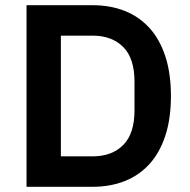

<svg xmlns="http://www.w3.org/2000/svg" viewBox="-20 -718 729 738"><path d="M82 -698H336Q404 -698 459.5 -676Q515 -654 554.5 -610.5Q594 -567 615.5 -501.5Q637 -436 637 -349Q637 -262 615.5 -196.5Q594 -131 554.5 -87.5Q515 -44 459.5 -22Q404 0 336 0H82ZM336 -117Q410 -117 453.5 -160.5Q497 -204 497 -294V-404Q497 -494 453.5 -537.5Q410 -581 336 -581H214V-117Z"/></svg>

Font: IBM Plex Sans Arabic SmBld
Style: Regular
Weight: 600
Designer: Mike Abbink, Paul van der Laan, Pieter van Rosmalen, Wael Morcos, Khajak Apelian
Foundry: Bold Monday
Version: Version 1.005